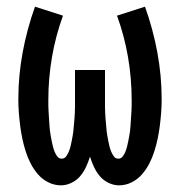

<svg xmlns="http://www.w3.org/2000/svg" viewBox="-20 -548 540 576"><path d="M163 8Q143 8 125 -1Q107 -10 94 -25Q81 -40 72 -57.5Q63 -75 57 -94Q51 -113 47 -132Q43 -151 40.5 -171Q38 -191 36.5 -210.5Q35 -230 35 -250Q35 -321 48 -391Q61 -461 85 -528L169 -501Q147 -441 136 -377Q125 -313 125 -248Q125 -240 125 -232.5Q125 -225 125.5 -217Q126 -209 126.5 -201Q127 -193 127.5 -185.5Q128 -178 128.5 -170Q129 -162 130 -154Q131 -146 132.5 -138.5Q134 -131 135.5 -123Q137 -115 139 -107.5Q141 -100 144 -92.5Q147 -85 152 -78.5Q157 -72 165 -72Q174 -72 179 -79.5Q184 -87 187 -94.5Q190 -102 192 -110.5Q194 -119 195.5 -127Q197 -135 198.5 -143.5Q200 -152 200.5 -160Q201 -168 202 -176.5Q203 -185 203.5 -193.5Q204 -202 204.5 -210Q205 -218 205 -226.5Q205 -235 205 -243.5Q205 -252 205 -260V-338H295V-260Q295 -252 295 -243.5Q295 -235 295 -226.5Q295 -218 295.5 -210Q296 -202 296.5 -193.5Q297 -185 298 -176.5Q299 -168 299.5 -160Q300 -152 301.5 -143.5Q303 -135 304.5 -127Q306 -119 308 -110.5Q310 -102 313 -94.5Q316 -87 321 -79.5Q326 -72 335 -72Q343 -72 348 -78.5Q353 -85 356 -92.5Q359 -100 361 -107.5Q363 -115 364.5 -123Q366 -131 367.5 -138.5Q369 -146 370 -154Q371 -162 371.5 -170Q372 -178 372.5 -185.5Q373 -193 373.5 -201Q374 -209 374.5 -217Q375 -225 375 -232.5Q375 -240 375 -248Q375 -313 364 -377Q353 -441 331 -501L415 -528Q439 -461 452 -391Q465 -321 465 -250Q465 -230 463.5 -210.5Q462 -191 459.5 -171Q457 -151 453 -132Q449 -113 443 -94Q437 -75 428 -57.5Q419 -40 406 -25Q393 -10 375 -1Q357 8 337 8Q321 8 305.5 0.5Q290 -7 279.5 -19.5Q269 -32 262 -47Q255 -62 250 -78Q245 -62 238 -47Q231 -32 220.5 -19.5Q210 -7 194.5 0.5Q179 8 163 8Z"/></svg>

Font: Iosevka Curly Slab Medium
Style: Regular
Weight: 500
Monospace: yes
Designer: Belleve Invis
Foundry: Belleve Invis
Version: Version 22.1.2; ttfautohint (v1.8.4)